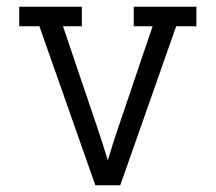

<svg xmlns="http://www.w3.org/2000/svg" viewBox="-20 -550 640 570"><path d="M263 0 97 -472H37V-530H223V-472H167L267 -177Q276 -151 284 -125.5Q292 -100 300 -74Q308 -100 316 -125.5Q324 -151 333 -177L433 -472H377V-530H563V-472H503L337 0Z"/></svg>

Font: Iosevka Slab Light Extended
Style: Regular
Weight: 300
Width: 7
Monospace: yes
Designer: Belleve Invis
Foundry: Belleve Invis
Version: Version 11.1.0; ttfautohint (v1.8.3)